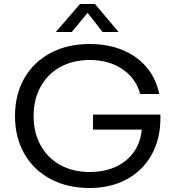

<svg xmlns="http://www.w3.org/2000/svg" viewBox="-20 -930 877 960"><path d="M445 -357H782V-338Q782 -235 738 -156Q694 -77 613.5 -33.5Q533 10 428 10Q317 10 232.5 -35Q148 -80 101.5 -161.5Q55 -243 55 -350Q55 -457 101.5 -538.5Q148 -620 232.5 -665Q317 -710 428 -710Q520 -710 593.5 -679.5Q667 -649 714 -592.5Q761 -536 776 -460H681Q660 -538 592.5 -584Q525 -630 428 -630Q345 -630 281.5 -595Q218 -560 183 -496.5Q148 -433 148 -350Q148 -267 183 -203.5Q218 -140 281.5 -105Q345 -70 428 -70Q539 -70 609.5 -127.5Q680 -185 689 -282H445ZM573 -770H493L418 -866L339 -770H259L380 -910H455Z"/></svg>

Font: Goli
Style: Regular
Weight: 400
Designer: jaikishan Patel
Foundry: MagicType
Version: Version 1.000